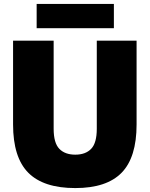

<svg xmlns="http://www.w3.org/2000/svg" viewBox="-20 -947 762 977"><path d="M363 10Q201.5 10 124 -68Q46.5 -146 46.5 -313.5V-740H253V-292Q253 -219.5 281.8 -189.8Q310.5 -160 363 -160Q415.5 -160 444 -189.8Q472.5 -219.5 472.5 -292V-740H675V-313.5Q675 -146 598.8 -68Q522.5 10 363 10ZM166.5 -803.5V-927H559.5V-803.5Z"/></svg>

Font: Encode Sans Semi Condensed Black
Style: Regular
Weight: 900
Width: 4
Designer: Multiple Designers
Foundry: Impallari Type
Version: Version 3.000; ttfautohint (v1.8.3) -l 8 -r 50 -G 200 -x 14 